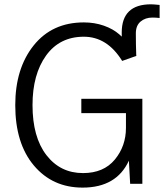

<svg xmlns="http://www.w3.org/2000/svg" viewBox="-20 -853 761 891"><path d="M546.9 -594.7Q544.9 -620.1 544.9 -702.1Q544.9 -833 680.7 -833Q691.4 -833 720.7 -830.1V-769.5Q703.1 -771.5 687.5 -771.5Q654.3 -771.5 632.3 -752.9Q610.4 -734.4 610.4 -698.2Q610.4 -648.4 612.3 -593.8ZM50.8 -365.2Q50.8 -535.2 136.2 -642.1Q221.7 -749 369.1 -749Q418.9 -749 461.9 -733.9Q504.9 -718.8 533.7 -693.4Q562.5 -668 581.5 -644Q600.6 -620.1 613.3 -593.8L546.9 -570.3Q477.5 -682.6 369.1 -682.6Q256.8 -682.6 193.8 -595.2Q130.9 -507.8 130.9 -365.2Q130.9 -216.8 195.3 -133.3Q259.8 -49.8 365.2 -49.8Q460.9 -49.8 512.7 -112.3Q564.5 -174.8 564.5 -259.8V-328.1H357.4V-394.5H640.6V0H584L578.1 -107.4Q520.5 17.6 363.3 17.6Q223.6 17.6 137.2 -85Q50.8 -187.5 50.8 -365.2Z"/></svg>

Font: Gothic A1
Style: Regular
Weight: 400
Designer: HanYang I&C Co.,Ltd.
Foundry: HanYang I&C Co.,Ltd.
Version: Version 2.50